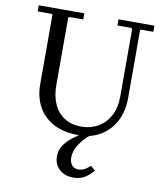

<svg xmlns="http://www.w3.org/2000/svg" viewBox="-98 -750 925 1079"><g transform="rotate(10 365.0 -210.0)"><path d="M490 -635V-670H695V-635H625L620 -630V-245Q620 -166 589 -109Q558 -52 505 -21Q452 10 384 10Q294 10 235.5 -22.5Q177 -55 148.5 -110Q120 -165 120 -233V-630L115 -635H35V-670H295V-635H215L210 -630V-245Q210 -185 230 -139Q250 -93 290 -66.5Q330 -40 389 -40Q441 -40 483 -64Q525 -88 550 -134Q575 -180 575 -245V-630L570 -635ZM432 -20 447 0Q410 30 386.5 67Q363 104 363 142Q363 166 376 183Q389 200 414 200Q431 200 447.5 192Q464 184 480 167L507 190Q482 221 455 235.5Q428 250 395 250Q345 250 314 222Q283 194 283 148Q283 108 305.5 78.5Q328 49 362 25Q396 1 432 -20Z"/></g></svg>

Font: Brygada 1918
Style: Regular
Weight: 400
Designer: Mateusz Machalski | Borys Kosmynka | Przemek Hoffer
Foundry: NIEPODLEGLA 2018
Version: Version 3.006